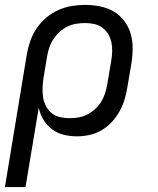

<svg xmlns="http://www.w3.org/2000/svg" viewBox="-24 -548 644 783"><path d="M-4 215 86 -330Q91 -357 100.5 -383.5Q110 -410 126.5 -434Q143 -458 166 -477Q189 -496 215 -507.5Q241 -519 268.5 -523.5Q296 -528 323 -528Q354 -528 384 -522Q414 -516 439 -501.5Q464 -487 482 -463.5Q500 -440 508.5 -411.5Q517 -383 517 -352Q517 -321 512 -290L495 -190Q491 -165 483.5 -140.5Q476 -116 463 -93Q450 -70 431.5 -50Q413 -30 389.5 -16.5Q366 -3 340.5 2.5Q315 8 290 8Q262 8 235.5 1.5Q209 -5 188 -21Q167 -37 153 -60Q139 -83 134 -109L80 215ZM259 -66Q277 -66 295.5 -69Q314 -72 331 -80.5Q348 -89 363 -102.5Q378 -116 388 -132Q398 -148 404 -166Q410 -184 413 -202L430 -302Q433 -321 433.5 -340Q434 -359 430 -377Q426 -395 416.5 -410Q407 -425 393 -435.5Q379 -446 360.5 -450Q342 -454 323 -454Q305 -454 286.5 -451Q268 -448 250.5 -439.5Q233 -431 218.5 -417.5Q204 -404 193.5 -388Q183 -372 177 -354Q171 -336 168 -318L153 -227Q150 -207 149.5 -187.5Q149 -168 152 -149.5Q155 -131 164 -114.5Q173 -98 187 -86.5Q201 -75 220 -70.5Q239 -66 259 -66Z"/></svg>

Font: Iosevka Extended Oblique
Style: Regular
Weight: 400
Width: 7
Italic angle: -9°
Monospace: yes
Designer: Belleve Invis
Foundry: Belleve Invis
Version: Version 32.0.1; ttfautohint (v1.8.4)